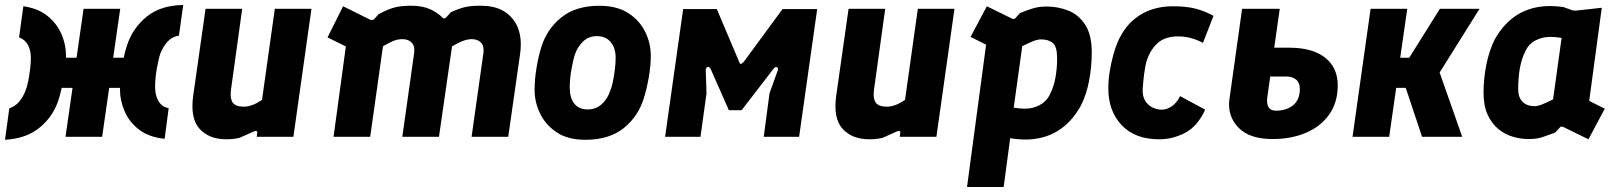

<svg xmlns="http://www.w3.org/2000/svg" viewBox="-26 -545 6455 765"><path d="M-6 12 11 -113Q34 -121 49.5 -139Q65 -157 75 -182Q81 -196 86 -220Q91 -244 94 -269.5Q97 -295 97 -315Q97 -345 85 -366.5Q73 -388 50 -396L67 -520Q125 -512 162.5 -482Q200 -452 218.5 -410Q237 -368 237 -323Q237 -319 237 -315H279L307 -510H453L425 -315H467Q472 -340 479 -361Q501 -431 557 -477.5Q613 -524 704 -525L687 -403Q660 -399 642 -379.5Q624 -360 613 -332Q606 -312 599 -272.5Q592 -233 592 -199Q592 -165 605.5 -142Q619 -119 646 -114L630 8Q569 2 529.5 -27.5Q490 -57 471 -100.5Q452 -144 452 -190Q452 -193 452 -195H409L381 0H235L263 -195H220Q215 -173 209 -153Q189 -85 135 -39Q81 7 -6 12Z M876 10Q807 10 769 -32Q731 -74 744 -165L793 -510H939L894 -185Q890 -152 901.5 -136Q913 -120 945 -120Q963 -120 981 -127Q999 -134 1018 -147L1069 -510H1215L1143 0H997L999 -16Q1000 -22 995.5 -23Q991 -24 985 -21Q971 -15 957 -8.5Q943 -2 929 4Q904 10 876 10Z M1303 0 1352 -360 1279 -396 1341 -520 1448 -467Q1459 -462 1466 -470L1482 -488Q1522 -510 1551 -516.5Q1580 -523 1620 -522Q1660 -521 1688.5 -508Q1717 -495 1737 -475Q1745 -467 1754 -478L1770 -496Q1807 -513 1833 -518Q1859 -523 1896 -522Q1976 -521 2017.5 -469Q2059 -417 2046 -328L1999 0H1853L1900 -333Q1904 -360 1891 -374.5Q1878 -389 1853 -389Q1822 -389 1775 -360L1723 0H1577L1624 -333Q1628 -360 1615 -374.5Q1602 -389 1577 -389Q1558 -389 1540.5 -381.5Q1523 -374 1500 -361L1449 0Z M2306 12Q2237 12 2192.5 -17.5Q2148 -47 2126 -92.5Q2104 -138 2104 -187Q2104 -227 2111.5 -273.5Q2119 -320 2131 -358Q2153 -429 2210.5 -475.5Q2268 -522 2362 -522Q2432 -522 2477 -493Q2522 -464 2544.5 -418.5Q2567 -373 2567 -323Q2567 -283 2559 -237Q2551 -191 2539 -153Q2517 -81 2459 -34.5Q2401 12 2306 12ZM2316 -109Q2348 -109 2371 -129.5Q2394 -150 2405 -182Q2411 -196 2416 -220Q2421 -244 2424 -269.5Q2427 -295 2427 -315Q2427 -353 2407.5 -377Q2388 -401 2352 -401Q2320 -401 2298 -380.5Q2276 -360 2265 -329Q2258 -309 2251 -269.5Q2244 -230 2244 -196Q2244 -156 2262 -132.5Q2280 -109 2316 -109Z M2624 0 2696 -509H2830L2921 -294Q2923 -288 2929.5 -292Q2936 -296 2940 -302L3092 -509H3230L3158 0H3017L3040 -173L3073 -265Q3076 -273 3070 -277Q3064 -281 3056 -271L2929 -106H2878L2807 -267Q2801 -281 2793 -278Q2785 -275 2786 -263L2789 -173L2765 0Z M3438 10Q3369 10 3331 -32Q3293 -74 3306 -165L3355 -510H3501L3456 -185Q3452 -152 3463.5 -136Q3475 -120 3507 -120Q3525 -120 3543 -127Q3561 -134 3580 -147L3631 -510H3777L3705 0H3559L3561 -16Q3562 -22 3557.5 -23Q3553 -24 3547 -21Q3533 -15 3519 -8.5Q3505 -2 3491 4Q3466 10 3438 10Z M3827 200 3903 -367 3841 -398 3906 -520 4006 -471Q4016 -467 4020 -473L4038 -493Q4063 -503 4079.5 -508.5Q4096 -514 4110.5 -516.5Q4125 -519 4145 -519Q4189 -519 4230 -503Q4271 -487 4297.5 -447Q4324 -407 4324 -335Q4324 -280 4313.5 -224Q4303 -168 4280 -123Q4205 11 4058 11Q4037 11 4006 7L3999 5L3973 200ZM4058 -112Q4089 -112 4116 -126Q4143 -140 4157 -168Q4173 -200 4179.5 -237Q4186 -274 4186 -312Q4186 -359 4169 -373.5Q4152 -388 4122 -388Q4109 -388 4093 -382Q4077 -376 4047 -361L4013 -116Q4037 -112 4058 -112Z M4593 10Q4496 10 4443 -46.5Q4390 -103 4390 -192Q4390 -227 4395.5 -260.5Q4401 -294 4410 -327Q4436 -424 4497.5 -472Q4559 -520 4647 -520Q4703 -520 4739.5 -510Q4776 -500 4809 -482L4767 -374Q4748 -385 4722 -392.5Q4696 -400 4668 -400Q4615 -400 4585 -372Q4555 -344 4541 -297Q4536 -275 4532.5 -249Q4529 -223 4527 -191Q4525 -151 4548 -129.5Q4571 -108 4604 -108Q4622 -108 4642 -121Q4662 -134 4676 -162L4776 -108Q4745 -41 4695.5 -15.5Q4646 10 4593 10Z M5044 9Q4953 9 4909 -36Q4865 -81 4872 -146L4923 -510H5073L5051 -355H5111Q5203 -355 5253.5 -315.5Q5304 -276 5304 -205Q5304 -136 5269.5 -88Q5235 -40 5176.5 -15.5Q5118 9 5044 9ZM5058 -104Q5099 -104 5126 -125.5Q5153 -147 5153 -191Q5153 -216 5138 -228Q5123 -240 5103 -240H5035L5023 -154Q5018 -104 5058 -104Z M5363 0 5435 -510H5581L5553 -315H5589L5711 -510H5869L5710 -256L5800 0H5640L5575 -195H5537L5509 0Z M6064 9Q6034 9 6002.5 0Q5971 -9 5944.5 -30.5Q5918 -52 5901.5 -87.5Q5885 -123 5885 -175Q5885 -231 5896 -286.5Q5907 -342 5929 -387Q6004 -521 6151 -521Q6172 -521 6203 -517L6239 -504Q6245 -502 6255 -503L6356 -514L6306 -143L6368 -112L6303 10L6203 -39Q6193 -43 6189 -37L6171 -17Q6146 -8 6129.5 -2Q6113 4 6098.5 6.5Q6084 9 6064 9ZM6087 -122Q6100 -122 6116 -128Q6132 -134 6162 -149L6196 -394Q6172 -398 6151 -398Q6120 -398 6093 -384.5Q6066 -371 6052 -342Q6036 -310 6029.5 -272Q6023 -234 6023 -190Q6023 -156 6041 -139Q6059 -122 6087 -122Z"/></svg>

Font: Finlandica
Style: Bold Italic
Weight: 700
Italic angle: -8°
Designer: Niklas Ekholm, Juho Hiilivirta, Jaakko Suomalainen
Foundry: Helsinki Type Studio
Version: Version 1.064; ttfautohint (v1.8.4.7-5d5b)